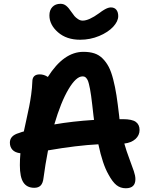

<svg xmlns="http://www.w3.org/2000/svg" viewBox="-20 -963 793 1015"><path d="M403.8 -752.9Q331.5 -752.9 286.4 -792.5Q241.2 -832 241.2 -881.8Q241.2 -909.7 257.1 -926.3Q272.9 -942.9 299.8 -942.9Q317.4 -942.9 330.3 -932.1Q343.3 -921.4 356 -901.9Q367.2 -885.7 373.8 -877.9Q380.4 -870.1 392.3 -862.1Q404.3 -854 417 -854Q450.2 -854 503.9 -893.1Q505.4 -894 511.2 -898.4Q517.1 -902.8 519 -904.1Q521 -905.3 526.6 -908.9Q532.2 -912.6 534.7 -913.8Q537.1 -915 542 -917.5Q546.9 -919.9 550.3 -920.9Q553.7 -921.9 557.9 -922.9Q562 -923.8 565.9 -923.8Q585 -923.8 595 -911.4Q605 -898.9 605 -877.9Q605 -850.6 578.6 -821.8Q552.2 -793 504.6 -772.9Q457 -752.9 403.8 -752.9ZM645 32.2Q616.7 32.2 595.7 15.6Q574.7 -1 553.2 -41Q522.5 -94.2 500 -200.2Q385.3 -194.3 233.9 -168Q218.8 -89.8 210 -22Q207 4.9 195.3 17.3Q183.6 29.8 161.1 29.8Q122.6 29.8 103.8 1.7Q85 -26.4 85 -89.8Q85 -121.1 87.9 -152.8Q59.6 -156.2 45.9 -171.1Q32.2 -186 32.2 -209Q32.2 -246.1 80.1 -259.8Q96.7 -266.1 106 -268.1Q110.4 -288.6 119.9 -332.3Q129.4 -376 134.5 -401.1Q139.6 -426.3 144.8 -462.9Q149.9 -499.5 150.9 -530.8Q150.9 -569.8 189.9 -569.8Q212.9 -569.8 232.9 -556.2Q316.9 -689 420.9 -689Q454.1 -689 478.8 -680.9Q503.4 -672.9 522.5 -653.8Q541.5 -634.8 554.7 -609.6Q567.9 -584.5 578.4 -543.7Q588.9 -502.9 595.7 -459Q602.5 -415 609.9 -351.1Q609.9 -344.7 611.8 -333H629.9Q678.2 -333 698 -318.6Q717.8 -304.2 717.8 -275.9Q717.8 -247.6 696 -228Q674.3 -208.5 637.2 -204.1Q647.9 -165.5 663.6 -124.3Q679.2 -83 687.5 -58.3Q695.8 -33.7 695.8 -16.1Q695.8 32.2 645 32.2ZM416 -559.1Q382.3 -559.1 342 -491.2Q301.8 -423.3 267.1 -305.2Q362.3 -321.8 477.1 -329.1Q474.6 -348.6 474.1 -352.1Q470.2 -387.2 467.5 -410.2Q464.8 -433.1 461.7 -456.3Q458.5 -479.5 455.8 -492.9Q453.1 -506.3 450 -519.3Q446.8 -532.2 443.6 -538.8Q440.4 -545.4 436 -550.5Q431.6 -555.7 427 -557.4Q422.4 -559.1 416 -559.1Z"/></svg>

Font: Shantell Sans Bouncy
Style: Regular
Weight: 600
Designer: Stephen Nixon, Anya Danilova, Shantell Martin
Foundry: Arrow Type
Version: Version 1.006;[9816181b4]